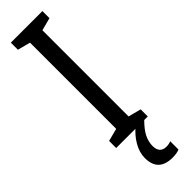

<svg xmlns="http://www.w3.org/2000/svg" viewBox="-318 -705 920 920"><g transform="rotate(-45 141.5 -245.0)"><path d="M34 0V-48L99 -65V-649L34 -666V-714H248V-666L183 -649V-65L248 -48V0ZM209 166Q226 166 240 160V216Q222 224 193 224Q97 224 97 131Q97 94 118.5 56.5Q140 19 178 -12L224 0Q191 33 177.5 60.5Q164 88 164 117Q164 141 175.5 153.5Q187 166 209 166Z"/></g></svg>

Font: Noto Sans UI Cond
Style: Regular
Weight: 400
Width: 3
Designer: Monotype Design Team
Foundry: Monotype Imaging Inc.
Version: Version 1.001